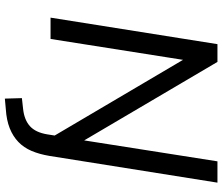

<svg xmlns="http://www.w3.org/2000/svg" viewBox="-84 -662 938 811"><g transform="rotate(90 385.5 -256.0)"><path d="M396 193 394 121 439 116Q486 111 512.5 87Q539 63 547 14L556 -43L564 3L222 -577H235L144 0H54L166 -705H241L582 -126H570L661 -705H751L638 5Q631 47 617 80Q603 113 579 136Q555 159 521 172.5Q487 186 440 189Z"/></g></svg>

Font: Nunito Sans 10pt Medium
Style: Italic
Weight: 500
Italic angle: -9°
Designer: Vernon Adams
Foundry: Vernon Adams
Version: Version 3.101;gftools[0.9.27]